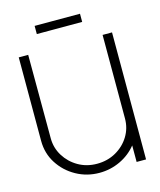

<svg xmlns="http://www.w3.org/2000/svg" viewBox="-124 -928 851 1022"><g transform="rotate(-15 302.0 -417.5)"><path d="M502 -700H554V0H502V-91Q466 -46 412 -20.5Q358 5 297 5Q228 5 169.5 -27.5Q111 -60 75.5 -115.5Q40 -171 40 -240V-700H92L93 -240Q93 -187 120.5 -142.5Q148 -98 194 -71.5Q240 -45 297 -45Q355 -45 401.5 -71.5Q448 -98 475 -142Q502 -186 502 -240ZM415 -795H165V-840H415Z"/></g></svg>

Font: Kulim Park ExtraLight
Style: Regular
Weight: 275
Designer: Noponies / Dale Sattler
Foundry: Noponies
Version: Version 1.000; ttfautohint (v1.8.3)